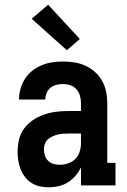

<svg xmlns="http://www.w3.org/2000/svg" viewBox="-20 -790 540 818"><path d="M188 8Q169 8 150 4Q131 0 115 -10Q99 -20 87 -35.5Q75 -51 68 -68.5Q61 -86 58 -105Q55 -124 55 -143Q55 -169 61 -195Q67 -221 82.5 -242Q98 -263 120 -278Q142 -293 166.5 -301.5Q191 -310 217 -313.5Q243 -317 269 -317H325V-351Q325 -367 320.5 -382.5Q316 -398 305.5 -410Q295 -422 279.5 -427Q264 -432 248 -432Q234 -432 220 -428.5Q206 -425 195 -416Q184 -407 178.5 -393.5Q173 -380 173 -366H61Q61 -389 67.5 -412Q74 -435 86.5 -454.5Q99 -474 117.5 -488.5Q136 -503 157.5 -512Q179 -521 202 -524.5Q225 -528 248 -528Q273 -528 297.5 -524Q322 -520 344 -510Q366 -500 384.5 -483.5Q403 -467 415 -445.5Q427 -424 432 -400Q437 -376 437 -351V-96H472V0H325V-77Q316 -58 302 -41.5Q288 -25 270 -13.5Q252 -2 230.5 3Q209 8 188 8ZM234 -88Q252 -88 270 -94Q288 -100 301 -113Q314 -126 319.5 -144Q325 -162 325 -180V-221H269Q257 -221 245.5 -220Q234 -219 223 -216Q212 -213 201.5 -208Q191 -203 183 -195.5Q175 -188 171 -176.5Q167 -165 167 -154Q167 -141 171 -128Q175 -115 184.5 -105.5Q194 -96 207 -92Q220 -88 234 -88ZM265 -576 115 -710 185 -770 320 -624Z"/></svg>

Font: Iosevka Gothic
Style: Bold
Weight: 700
Monospace: yes
Designer: Belleve Invis
Foundry: Belleve Invis
Version: Version 15.5.1; ttfautohint (v1.8.4)